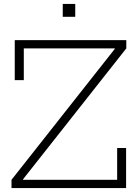

<svg xmlns="http://www.w3.org/2000/svg" viewBox="-20 -956 702 976"><path d="M38.5 -42 563.5 -707.5V-722.5L622 -710L97 -44.5V-29ZM622 -752V-710H101V-548.5H55V-752ZM575.5 -203.5H621V0H38.5V-42H575.5ZM299 -936H362.5V-870.5H299Z"/></svg>

Font: Hepta Slab Light
Style: Regular
Weight: 300
Designer: Michael LaGattuta
Foundry: Michael LaGattuta
Version: Version 1.102